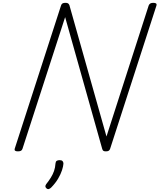

<svg xmlns="http://www.w3.org/2000/svg" viewBox="-20 -1055 1126 1356"><path d="M106 14Q78 14 84 -5L411 -1016Q414 -1026 421 -1030.5Q428 -1035 442 -1035Q454 -1035 460 -1031.5Q466 -1028 470 -1019L732 -91L1030 -1016Q1034 -1026 1041.5 -1030.5Q1049 -1035 1063 -1035Q1091 -1035 1085 -1016L758 -5Q755 5 748 9.5Q741 14 728 14Q716 14 710.5 10.5Q705 7 702 -3L440 -934L139 -5Q136 5 128.5 9.5Q121 14 106 14ZM309 276Q301 269 300.5 262Q300 255 306 246Q325 222 339 199.5Q353 177 361.5 153Q370 129 372 99Q373 86 380.5 81Q388 76 401 76Q415 76 421.5 82.5Q428 89 428 101Q427 119 418 147Q409 175 390.5 206.5Q372 238 342 269Q335 276 326.5 279.5Q318 283 309 276Z"/></svg>

Font: Playwrite CO ExtraLight
Style: Regular
Weight: 250
Version: Version 1.002